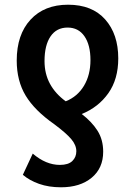

<svg xmlns="http://www.w3.org/2000/svg" viewBox="-20 -573 553 815"><path d="M269 -553Q371 -553 426.5 -490.5Q482 -428 482 -325Q482 -237 440 -177.5Q398 -118 327 -89Q370 -56 394 -18Q418 20 418 71Q418 141 369 181.5Q320 222 239 222Q187 222 146 207.5Q105 193 77 169L119 79Q175 127 234 127Q270 127 287 110.5Q304 94 304 69Q304 43 282.5 17.5Q261 -8 210 -46Q127 -104 89 -167Q51 -230 51 -316Q51 -426 109.5 -489.5Q168 -553 269 -553ZM267 -456Q220 -456 194.5 -418.5Q169 -381 169 -314Q169 -260 192 -217.5Q215 -175 259 -143Q309 -163 336.5 -209Q364 -255 364 -318Q364 -382 338.5 -419Q313 -456 267 -456Z"/></svg>

Font: Noto Sans Condensed SemiBold
Style: Regular
Weight: 600
Width: 3
Designer: Monotype Design Team
Foundry: Monotype Imaging Inc.
Version: Version 2.013; ttfautohint (v1.8.4.7-5d5b)